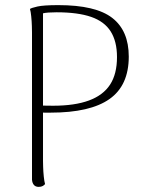

<svg xmlns="http://www.w3.org/2000/svg" viewBox="-20 -721 581 750"><path d="M131 9Q119 9 112.5 1.5Q106 -6 105 -19V-594Q105 -601 104.5 -619Q104 -637 102 -657Q100 -677 97 -686Q102 -690 126 -695.5Q150 -701 208 -701Q354 -701 418.5 -651Q483 -601 483 -500Q483 -387 407.5 -334Q332 -281 178 -281Q164 -281 153.5 -281Q143 -281 132 -282L125 -310Q135 -309 147.5 -308.5Q160 -308 187 -308Q272 -308 327.5 -328.5Q383 -349 410 -390.5Q437 -432 437 -498Q437 -559 412.5 -598Q388 -637 336 -655Q284 -673 201 -673Q183 -673 169.5 -672Q156 -671 148 -669V-93Q148 -87 148.5 -69Q149 -51 151 -31.5Q153 -12 156 -2Q153 2 147 5.5Q141 9 131 9Z"/></svg>

Font: Arima ExtraLight
Style: Regular
Weight: 250
Designer: Joana Correia and Natanael Gama
Foundry: NDISCOVER
Version: Version 1.101;gftools[0.9.23]